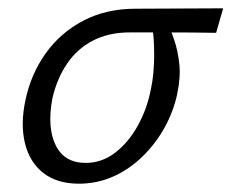

<svg xmlns="http://www.w3.org/2000/svg" viewBox="-20 -434 557 462"><path d="M170 8Q117 8 84 -18Q51 -44 40 -89.5Q29 -135 41 -192Q54 -255 89.5 -305Q125 -355 180 -384Q235 -413 306 -413L517 -414L500 -355Q439 -356 386 -356Q333 -356 292 -356Q242 -356 204 -336.5Q166 -317 141.5 -281Q117 -245 106 -197Q93 -127 114 -84.5Q135 -42 186 -42Q225 -42 257 -66.5Q289 -91 311.5 -131.5Q334 -172 343 -219Q347 -237 349 -258.5Q351 -280 351 -302.5Q351 -325 349.5 -344Q348 -363 344 -374L383 -384Q391 -362 399.5 -337Q408 -312 411.5 -280Q415 -248 406 -206Q397 -165 376 -127Q355 -89 323.5 -58Q292 -27 253 -9.5Q214 8 170 8Z"/></svg>

Font: Ysabeau
Style: Italic
Weight: 400
Italic angle: -12°
Designer: Christian Thalmann (Catharsis Fonts)
Version: Version 2.000;gftools[0.9.27.dev2+g8671c4b]